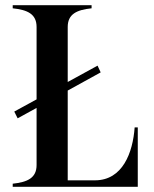

<svg xmlns="http://www.w3.org/2000/svg" viewBox="-20 -720 592 740"><path d="M356 -467 241 -404V-616C241 -666 276 -682 333 -688V-700H29V-688C86 -682 121 -666 121 -616V-337L35 -290L48 -264L121 -304V-84C121 -34 86 -18 29 -12V0H511V-229H499C492 -132 453 -25 346 -25H241V-371L368 -441Z"/></svg>

Font: Sprat Condensed Medium
Style: Regular
Weight: 500
Width: 3
Designer: Ethan Nakache
Foundry: Collletttivo
Version: Version 2.000;Glyphs 3.2 (3217)